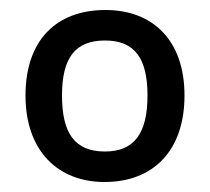

<svg xmlns="http://www.w3.org/2000/svg" viewBox="-20 -742 420 384"><path d="M349 -551C349 -662 285 -722 191 -722C92 -722 31 -661 31 -551C31 -439 97 -378 189 -378C287 -378 349 -441 349 -551ZM104 -551C104 -626 130 -661 190 -661C249 -661 275 -626 275 -551C275 -476 249 -439 190 -439C129 -439 104 -476 104 -551Z"/></svg>

Font: Noto Sans Hanifi Rohingya Medium
Style: Regular
Weight: 500
Designer: Monotype Design Team and DaltonMaag
Foundry: Google LLC
Version: Version 2.102